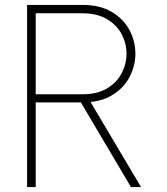

<svg xmlns="http://www.w3.org/2000/svg" viewBox="-20 -760 679 780"><path d="M315 -344H109V-377H315Q375 -377 415 -401Q455 -425 474.5 -463Q494 -501 494 -542Q494 -583 474.5 -620.5Q455 -658 415 -682Q375 -706 315 -706H109V-740H315Q387 -740 435 -711Q483 -682 506.5 -637Q530 -592 530 -542Q530 -493 506.5 -447.5Q483 -402 435 -373Q387 -344 315 -344ZM553 0H512L289 -377L331 -374ZM125 0H90V-740H125Z"/></svg>

Font: Be Vietnam Pro Variable Thin
Style: Regular
Weight: 100
Designer: Lam Bao, Tony Le, Vietanh Nguyen
Foundry: Yellow Type Foundry
Version: Version 1.002